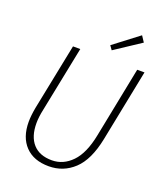

<svg xmlns="http://www.w3.org/2000/svg" viewBox="-155 -950 909 1065"><g transform="rotate(20 300.0 -418.0)"><path d="M259 12Q170 12 120.5 -39.5Q71 -91 71 -182Q71 -218 80 -267L159 -659H202L124 -272Q114 -226 114 -190Q114 -111 152.5 -68Q191 -25 264 -25Q331 -25 382 -77.5Q433 -130 455 -242L538 -659H581L496 -234Q470 -105 407.5 -46.5Q345 12 259 12ZM368 -712 351 -736 498 -848 521 -813Z"/></g></svg>

Font: TypoPRO Source Code Pro
Style: Italic
Weight: 300
Italic angle: -11°
Monospace: yes
Designer: Paul D. Hunt, Teo Tuominen
Foundry: Adobe Systems Incorporated
Version: Version 1.030;PS 1.0;hotconv 1.0.84;makeotf.lib2.5.63406